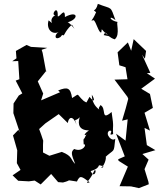

<svg xmlns="http://www.w3.org/2000/svg" viewBox="-20 -938 852 991"><path d="M203 -455 175 -518 220 -574 218 -568 200 -665 195 -681 224 -691 140 -696 117 -706 62 -675 65 -637 43 -622 74 -623 80 -529 61 -522 95 -456 77 -445 50 -404 49 -354 82 -255 75 -268 47 -239 69 -162 67 -96 86 -61 45 -33 74 -5 129 -2 159 -6 190 14 244 -40 280 2 305 4C360 -10 309 -10 377 -1C393 -36 401 -28 443 3C410 13 445 -4 467 -58C482 -70 469 -11 448 -55C515 -75 468 -95 514 -79C493 -100 532 -72 500 -72C524 -80 537 -154 516 -120C574 -176 566 -140 575 -222C557 -204 520 -247 544 -263C572 -268 531 -233 564 -246C560 -294 570 -273 556 -360C497 -309 532 -383 497 -396C502 -388 468 -379 517 -356C517 -360 454 -379 454 -449C468 -428 473 -401 442 -438C421 -403 433 -406 412 -417C369 -456 395 -457 352 -432C344 -485 329 -491 280 -471L290 -462L192 -420ZM419 -231C415 -215 408 -233 412 -193C432 -196 407 -150 363 -169C344 -154 349 -140 368 -92C344 -113 356 -132 299 -154L235 -134L202 -151V-191L203 -212C196 -232 190 -253 182 -272L214 -301L283 -349L330 -303C334 -336 358 -343 375 -294C363 -335 365 -305 392 -333C386 -319 373 -265 439 -265C394 -233 431 -231 440 -267ZM746 0 726 -65 747 -114 715 -143 782 -163 738 -189 726 -278 754 -264 726 -356 769 -381 754 -453 709 -480 780 -532 738 -560 756 -562 713 -656 728 -635 734 -675 670 -736 657 -676 640 -719 587 -668 596 -601 628 -591 638 -529 571 -527 638 -438 642 -428 629 -379 610 -315 639 -322 628 -212 579 -248 624 -131 590 -116 592 -108 640 -78 597 23 656 24 697 33 748 13ZM301 -758C315 -747 307 -770 351 -811C384 -759 345 -820 329 -823C388 -839 384 -887 315 -850C316 -905 288 -847 278 -854C281 -921 239 -858 265 -860C221 -832 271 -801 231 -833C217 -791 247 -754 286 -774C259 -763 260 -726 292 -747ZM515 -757C531 -788 522 -751 572 -735C604 -759 575 -830 589 -824C540 -833 541 -863 576 -834C548 -911 562 -888 485 -918C473 -869 452 -896 476 -875C454 -823 442 -830 463 -834C476 -828 490 -764 503 -771C508 -799 496 -787 543 -751Z"/></svg>

Font: Asimov Aggro
Style: Condensed
Weight: 500
Designer: Google
Version: Version 2.000980; 2014